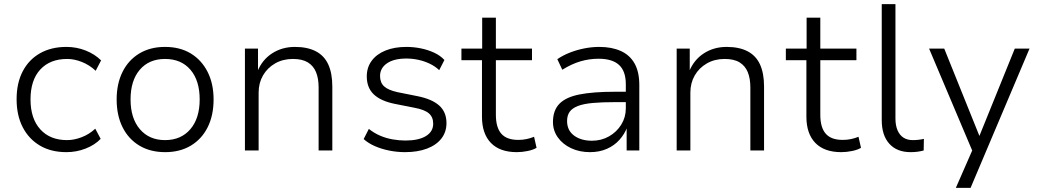

<svg xmlns="http://www.w3.org/2000/svg" viewBox="-20 -725 5005 925"><path d="M300 8Q226 8 172.5 -23.5Q119 -55 89.5 -112Q60 -169 60 -247Q60 -325 89.5 -381.5Q119 -438 173 -468.5Q227 -499 300 -499Q349 -499 393 -481.5Q437 -464 467 -434L441 -384Q411 -412 374.5 -426.5Q338 -441 304 -441Q221 -441 174 -390Q127 -339 127 -246Q127 -154 174 -102Q221 -50 303 -50Q337 -50 373.5 -64Q410 -78 439 -105L465 -56Q436 -26 392 -9Q348 8 300 8Z M776 8Q704 8 651.5 -23.5Q599 -55 570.5 -112Q542 -169 542 -246Q542 -322 570.5 -379Q599 -436 651.5 -467.5Q704 -499 775 -499Q847 -499 899 -467.5Q951 -436 980 -379Q1009 -322 1009 -246Q1009 -169 980.5 -112Q952 -55 899.5 -23.5Q847 8 776 8ZM775 -50Q852 -50 897 -102.5Q942 -155 942 -246Q942 -337 897.5 -389Q853 -441 775 -441Q698 -441 653.5 -389Q609 -337 609 -246Q609 -155 654 -102.5Q699 -50 775 -50Z M1160 0V-491H1223V-380H1220Q1243 -437 1291 -468Q1339 -499 1401 -499Q1461 -499 1501.5 -478Q1542 -457 1561.5 -414.5Q1581 -372 1581 -308V0H1515V-304Q1515 -347 1502.5 -377.5Q1490 -408 1463 -424.5Q1436 -441 1391 -441Q1343 -441 1305.5 -419.5Q1268 -398 1247 -361.5Q1226 -325 1226 -279V0Z M1931 8Q1893 8 1855.5 0.5Q1818 -7 1786 -21Q1754 -35 1732 -55L1757 -104Q1782 -84 1811 -71.5Q1840 -59 1871.5 -53.5Q1903 -48 1933 -48Q1997 -48 2032 -69.5Q2067 -91 2067 -129Q2067 -161 2046 -179Q2025 -197 1976 -206L1880 -225Q1813 -239 1780 -271Q1747 -303 1747 -357Q1747 -400 1770.5 -432Q1794 -464 1837 -481.5Q1880 -499 1938 -499Q1973 -499 2007.5 -492Q2042 -485 2072 -471Q2102 -457 2121 -436L2096 -387Q2076 -406 2049.5 -418.5Q2023 -431 1994.5 -437Q1966 -443 1938 -443Q1878 -443 1844.5 -420Q1811 -397 1811 -359Q1811 -327 1830.5 -309Q1850 -291 1895 -281L1990 -262Q2061 -248 2096 -216.5Q2131 -185 2131 -132Q2131 -89 2106.5 -57.5Q2082 -26 2037 -9Q1992 8 1931 8Z M2470 8Q2388 8 2345 -36.5Q2302 -81 2302 -163V-435H2203V-491H2303V-640H2369V-491H2543V-435H2369V-172Q2369 -111 2395 -81Q2421 -51 2477 -51Q2498 -51 2517 -55Q2536 -59 2553 -66L2565 -13Q2549 -3 2522 2.5Q2495 8 2470 8Z M2822 8Q2772 8 2731.5 -11Q2691 -30 2667.5 -63Q2644 -96 2644 -137Q2644 -193 2675 -225Q2706 -257 2772 -270Q2838 -283 2943 -283H3008V-233H2945Q2881 -233 2836.5 -229Q2792 -225 2764.5 -214.5Q2737 -204 2724.5 -186.5Q2712 -169 2712 -142Q2712 -97 2745.5 -72Q2779 -47 2832 -47Q2877 -47 2914 -68Q2951 -89 2973 -124.5Q2995 -160 2995 -203V-319Q2995 -382 2962.5 -412Q2930 -442 2864 -442Q2819 -442 2776.5 -429.5Q2734 -417 2689 -389L2665 -440Q2693 -459 2726.5 -472Q2760 -485 2796 -492Q2832 -499 2867 -499Q2927 -499 2970.5 -479.5Q3014 -460 3037 -419.5Q3060 -379 3060 -315V0H2999V-113H3002Q2989 -79 2964.5 -51.5Q2940 -24 2904 -8Q2868 8 2822 8Z M3240 0V-491H3303V-380H3300Q3323 -437 3371 -468Q3419 -499 3481 -499Q3541 -499 3581.5 -478Q3622 -457 3641.5 -414.5Q3661 -372 3661 -308V0H3595V-304Q3595 -347 3582.5 -377.5Q3570 -408 3543 -424.5Q3516 -441 3471 -441Q3423 -441 3385.5 -419.5Q3348 -398 3327 -361.5Q3306 -325 3306 -279V0Z M4033 8Q3951 8 3908 -36.5Q3865 -81 3865 -163V-435H3766V-491H3866V-640H3932V-491H4106V-435H3932V-172Q3932 -111 3958 -81Q3984 -51 4040 -51Q4061 -51 4080 -55Q4099 -59 4116 -66L4128 -13Q4112 -3 4085 2.5Q4058 8 4033 8Z M4367 8Q4301 8 4264.5 -32.5Q4228 -73 4228 -146V-705H4294V-154Q4294 -121 4304 -97.5Q4314 -74 4332.5 -62Q4351 -50 4377 -50Q4391 -50 4404.5 -51.5Q4418 -53 4431 -56L4430 0Q4415 4 4400 6Q4385 8 4367 8Z M4585 180 4673 -21V22L4456 -491H4529L4703 -59H4694L4869 -491H4940L4656 180Z"/></svg>

Font: Nunito Sans 9pt Light
Style: Regular
Weight: 300
Version: Version 3.101;gftools[0.9.27]